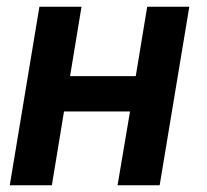

<svg xmlns="http://www.w3.org/2000/svg" viewBox="-20 -550 616 570"><path d="M9 0H134L170 -219H366L329 0H454L542 -530H417L383 -324H188L222 -530H97Z"/></svg>

Font: Iosevka Sparkle
Style: Bold Italic
Weight: 700
Italic angle: -9°
Designer: Belleve Invis
Foundry: Belleve Invis
Version: Version 4.5.0; ttfautohint (v1.8.3)